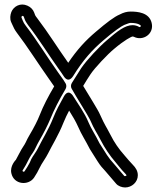

<svg xmlns="http://www.w3.org/2000/svg" viewBox="-20 -737 715 847"><path d="M538 36C538 38 535 40 532 40C530 40 529 40 528 39C517 27 507 14 494 -1L482 -15C468 -31 464 -35 452 -53L419 -105C401 -142 381 -171 371 -196C353 -240 323 -280 304 -311C304 -311 283 -351 261 -310C242 -275 230 -255 214 -215C194 -165 165 -119 147 -82C141 -69 125 -49 118 -35L111 -19C105 -7 96 7 88 19C85 23 80 19 79 17C80 13 87 4 94 -9L110 -40C119 -57 128 -64 139 -89C142 -96 147 -105 152 -114C174 -152 190 -184 201 -210C218 -252 241 -297 269 -344C273 -351 274 -361 270 -368C266 -376 257 -389 238 -415C188 -485 142 -561 94 -623C87 -632 83 -639 80 -647L75 -659C73 -667 82 -670 85 -663L89 -652C92 -643 98 -635 104 -626C152 -564 192 -499 236 -437C246 -423 254 -412 261 -401C261 -401 280 -366 303 -402C347 -473 387 -517 436 -559C482 -599 516 -622 528 -627C541 -632 551 -636 556 -636C589 -636 600 -626 601 -624C602 -619 597 -616 594 -618C586 -623 575 -626 565 -626C532 -626 498 -600 451 -559C419 -532 363 -473 338 -436C325 -416 311 -394 297 -371C292 -363 292 -353 296 -346C317 -308 370 -225 377 -209C398 -161 407 -152 424 -119C442 -84 464 -51 490 -21C502 -7 514 10 530 26C535 31 538 35 538 36ZM588 36C588 17 578 2 566 -10C553 -23 542 -37 528 -53C504 -80 484 -109 468 -141C449 -178 442 -185 422 -230C412 -254 371 -317 347 -358C358 -376 368 -393 379 -409C398 -438 455 -498 483 -521C529 -560 560 -576 565 -576C565 -576 567 -576 570 -575C610 -554 661 -587 649 -636C638 -682 587 -686 556 -686C540 -686 525 -682 508 -673C484 -663 451 -638 403 -597C358 -559 320 -518 281 -460C236 -523 195 -590 144 -657C140 -662 137 -666 135 -670L131 -681C126 -695 115 -706 101 -712C70 -726 40 -709 30 -684C25 -671 23 -654 29 -640L34 -629C39 -617 45 -605 54 -593C100 -533 147 -458 198 -386C207 -373 213 -364 219 -356C193 -312 171 -270 155 -229C146 -206 131 -176 109 -139C103 -129 98 -119 94 -110C87 -95 78 -86 66 -62L50 -32C49 -31 23 -5 30 27C41 78 105 83 130 47C140 32 148 18 155 3L163 -12C166 -18 183 -42 192 -60C208 -93 238 -140 260 -196C269 -218 276 -232 285 -249C299 -227 315 -200 325 -177C338 -146 359 -114 375 -82C375 -81 376 -81 376 -80L410 -26C424 -4 432 4 444 17L456 31C465 42 480 59 492 73C501 84 518 90 532 90C561 90 588 67 588 36Z"/></svg>

Font: Squarish
Style: Fog
Weight: 400
Foundry: Cannot Into Space Fonts
Version: Version 0.272